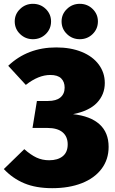

<svg xmlns="http://www.w3.org/2000/svg" viewBox="-30 -964 603 1004"><path d="M-10 -80 97 -184Q131 -154 161 -140Q191 -126 227 -126Q272 -126 298 -147Q324 -168 324 -209Q324 -250 297 -272.5Q270 -295 217 -295H140L163 -436H221Q264 -436 286 -454.5Q308 -473 308 -506Q308 -536 290 -554Q272 -572 233 -572Q171 -572 105 -520L13 -620Q114 -716 264 -716Q340 -716 397.5 -692.5Q455 -669 486.5 -626.5Q518 -584 518 -530Q518 -470 477.5 -427Q437 -384 352 -367Q443 -357 490.5 -314Q538 -271 538 -196Q538 -130 501 -81Q464 -32 397.5 -6Q331 20 243 20Q158 20 97 -5.5Q36 -31 -10 -80ZM237 -852Q237 -813 209.5 -786Q182 -759 142 -759Q103 -759 75 -786Q47 -813 47 -852Q47 -890 75 -917Q103 -944 142 -944Q182 -944 209.5 -917Q237 -890 237 -852ZM482 -852Q482 -813 454.5 -786Q427 -759 387 -759Q348 -759 320 -786Q292 -813 292 -852Q292 -890 320 -917Q348 -944 387 -944Q427 -944 454.5 -917Q482 -890 482 -852Z"/></svg>

Font: FiraGO Heavy
Style: Regular
Weight: 900
Designer: bBox Type
Foundry: bBox Type GmbH
Version: Version 1.001